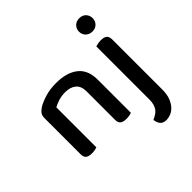

<svg xmlns="http://www.w3.org/2000/svg" viewBox="-216 -862 1246 1246"><g transform="rotate(-45 407.0 -239.0)"><path d="M385 -303Q385 -352 357.5 -375Q330 -398 283 -398Q248 -398 220.5 -389Q193 -380 173 -369V-2Q166 1 153.5 3.5Q141 6 126 6Q97 6 83 -5Q69 -16 69 -42V-372Q69 -395 78 -409Q87 -423 108 -437Q136 -454 181 -468Q226 -482 283 -482Q380 -482 435 -438.5Q490 -395 490 -307V-2Q483 1 470 3.5Q457 6 442 6Q413 6 399 -5Q385 -16 385 -42ZM741 35Q741 80 729 110.5Q717 141 699 160Q681 179 660 187Q639 195 621 195Q591 195 577 177.5Q563 160 561 134Q579 126 593 117Q607 108 616.5 95Q626 82 631 64Q636 46 636 20V-465Q643 -467 656 -470Q669 -473 684 -473Q713 -473 727 -462Q741 -451 741 -424ZM624 -612Q624 -638 641.5 -655.5Q659 -673 687 -673Q715 -673 732 -655.5Q749 -638 749 -612Q749 -586 732 -568.5Q715 -551 687 -551Q659 -551 641.5 -568.5Q624 -586 624 -612Z"/></g></svg>

Font: Baloo Da 2 Medium
Style: Regular
Weight: 500
Designer: Noopur Datye, Sulekha Rajkumar and Ek Type
Foundry: Ek Type
Version: Version 1.640;hotconv 1.0.111;makeotfexe 2.5.65597; ttfautoh